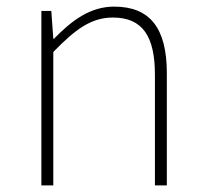

<svg xmlns="http://www.w3.org/2000/svg" viewBox="-20 -560 620 580"><path d="M105 0H141V-403C208 -472 256 -507 321 -507C411 -507 448 -450 448 -334V0H484V-339C484 -475 433 -540 325 -540C252 -540 197 -498 143 -443H141L135 -527H105Z"/></svg>

Font: Noto Sans CJK HK Thin
Style: Regular
Weight: 100
Designer: Ryoko NISHIZUKA 西塚涼子 (kana, bopomofo & ideographs); Paul D. Hunt (Latin, Greek & Cyrillic); Sandoll Communications 산돌커뮤니
Foundry: Adobe
Version: Version 2.004;hotconv 1.0.118;makeotfexe 2.5.65603